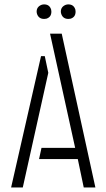

<svg xmlns="http://www.w3.org/2000/svg" viewBox="-20 -832 472 852"><path d="M142.6 -780.3Q142.6 -801.8 164.1 -810.5Q169.9 -812.5 175.8 -812.5Q200.2 -812.5 207 -789.1Q208 -785.2 208 -780.3Q208 -755.9 185.5 -749Q180.7 -748 175.8 -748Q152.3 -748 144.5 -769.5Q142.6 -775.4 142.6 -780.3ZM250 -780.3Q250 -801.8 271.5 -810.5Q277.3 -812.5 283.2 -812.5Q307.6 -812.5 314.5 -789.1Q315.4 -785.2 315.4 -780.3Q315.4 -755.9 293 -749Q288.1 -748 283.2 -748Q259.8 -748 252 -769.5Q250 -775.4 250 -780.3ZM29.3 0 162.1 -583H178.7L194.3 -508.8L81.1 0ZM153.3 -126 164.1 -175.8H313.5L202.1 -682.6H253.9L403.3 0H351.6L325.2 -126Z"/></svg>

Font: Post No Bills Colombo
Style: Regular
Weight: 500
Designer: Kosala Senevirathne, Siva Puranthara, Lasantha Premarathna, Tharique Azeez
Foundry: Mooniak
Version: Version 1.220 ; ttfautohint (v1.5)